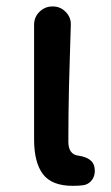

<svg xmlns="http://www.w3.org/2000/svg" viewBox="-20 -570 348 602"><path d="M208 12.7Q142.6 12.7 114.7 -23.9Q86.9 -60.5 86.9 -132.8V-492.2Q86.9 -516.6 104 -533.2Q121.1 -549.8 144.5 -549.8H145.5Q168.9 -549.8 185.5 -533.2Q202.1 -516.6 202.1 -494.1Q202.1 -491.2 199.2 -398.4Q197.3 -335 196.3 -297.9Q195.3 -260.7 194.8 -211.4Q194.3 -162.1 194.3 -126Q194.3 -85.9 225.6 -82Q271.5 -75.2 276.4 -44.9Q277.3 -39.1 277.3 -34.2Q277.3 -20.5 270.5 -8.8Q259.8 7.8 241.2 10.7Q226.6 12.7 208 12.7Z"/></svg>

Font: Gen Jyuu Gothic P Medium
Style: Regular
Weight: 500
Designer: [Source Han Sans]
Ryoko NISHIZUKA  (kana & ideographs); Paul D. Hunt (Latin, Greek & Cyrillic); Wenlong ZHANG  (bopomofo
Version: Version 1.002.20150607